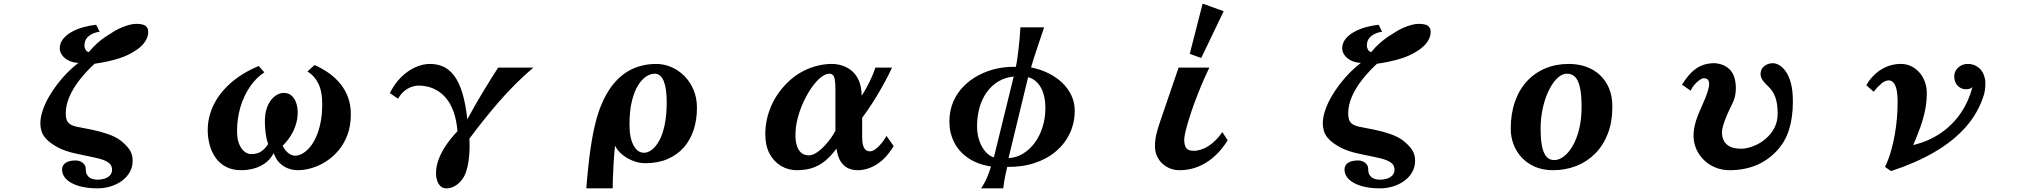

<svg xmlns="http://www.w3.org/2000/svg" viewBox="-20 -909 11040 1048"><path d="M523.9 -735.8Q488.3 -731 464.6 -711.9Q440.9 -692.9 440.9 -661.1Q440.9 -648.4 447.5 -637.2Q454.1 -626 464.8 -625Q488.3 -653.3 511 -673.3Q533.7 -693.4 556.9 -709Q580.1 -724.6 604 -738.8Q621.6 -749.5 642.8 -758.5Q664.1 -767.6 685.1 -773.2Q706.1 -778.8 723.1 -778.8Q759.3 -778.8 774.2 -768.1Q789.1 -757.3 789.1 -733.9Q789.1 -705.6 768.1 -676.5Q747.1 -647.5 702.1 -622.1Q670.9 -604 634.8 -592Q598.6 -580.1 563 -572.8Q527.3 -565.4 496.1 -561Q452.1 -520.5 416.5 -475.6Q380.9 -430.7 359.9 -383.5Q338.9 -336.4 338.9 -290Q338.9 -272.5 342.8 -258.1Q346.7 -243.7 359.9 -233.2Q373 -222.7 400.9 -216.8L477.1 -202.1Q524.9 -192.4 567.6 -177.7Q610.4 -163.1 638.2 -142.1Q666.5 -120.1 685.3 -94.5Q704.1 -68.8 704.1 -32.2Q704.1 3.9 687.5 32Q670.9 60.1 643.3 79.6Q615.7 99.1 581.5 109.1Q547.4 119.1 512.2 119.1Q454.1 119.1 410.6 106.2Q367.2 93.3 343 70.1Q318.8 46.9 318.8 16.1Q318.8 -6.8 337.9 -20Q356.9 -33.2 394 -33.2Q407.7 -33.2 419.9 -27.6Q432.1 -22 440.2 -11.5Q448.2 -1 448.2 14.2Q448.2 22.9 450 32.7Q451.7 42.5 460.9 53.2Q470.7 63.5 484.4 67.6Q498 71.8 513.2 71.8Q533.7 71.8 551.8 65.7Q569.8 59.6 580.8 47.4Q591.8 35.2 591.8 17.1Q591.8 0.5 582.3 -11.7Q572.8 -23.9 550.3 -33.4Q527.8 -43 488.8 -50.8L402.8 -68.8Q336.9 -82.5 298.1 -103.3Q259.3 -124 237.8 -145Q213.9 -168.9 207 -191.7Q200.2 -214.4 200.2 -233.9Q200.2 -267.1 212.2 -303.7Q224.1 -340.3 245.1 -377.4Q266.1 -414.6 292.7 -449.2Q319.3 -483.9 349.1 -513.9Q378.9 -543.9 408.2 -565.9Q377.4 -566.9 354.5 -578.6Q331.5 -590.3 318.8 -608.2Q306.2 -626 306.2 -645Q306.2 -673.8 324.5 -696.5Q342.8 -719.2 372.3 -735.4Q401.9 -751.5 436.8 -761Q471.7 -770.5 504.9 -773.9Z M1696.8 -554.2Q1738.8 -535.6 1774.7 -510.3Q1810.5 -484.9 1837.6 -451.7Q1864.7 -418.5 1879.9 -377.2Q1895 -335.9 1895 -285.2Q1895 -222.7 1876.7 -173.6Q1858.4 -124.5 1827.6 -87.9Q1796.9 -51.3 1759 -27.3Q1721.2 -3.4 1681.4 8.3Q1641.6 20 1606 20Q1579.6 20 1553.7 10.7Q1527.8 1.5 1506.8 -19Q1485.8 -39.6 1474.1 -73.2Q1454.6 -37.1 1425 -16.8Q1395.5 3.4 1362.3 11.7Q1329.1 20 1297.9 20Q1247.6 20 1212.4 1Q1177.2 -18.1 1155.5 -49.8Q1133.8 -81.5 1123.8 -120.4Q1113.8 -159.2 1113.8 -199.2Q1113.8 -268.1 1144.5 -333.3Q1175.3 -398.4 1237.3 -454.1Q1299.3 -509.8 1392.1 -548.8L1422.9 -514.2Q1377.9 -484.9 1344.5 -435.8Q1311 -386.7 1292.5 -325Q1273.9 -263.2 1273.9 -194.8Q1273.9 -149.4 1285.9 -121.6Q1297.9 -93.8 1315.4 -80.8Q1333 -67.9 1350.1 -67.9Q1383.3 -67.9 1404.5 -81.5Q1425.8 -95.2 1443.8 -123Q1438.5 -136.2 1434.3 -156.5Q1430.2 -176.8 1428 -200.4Q1425.8 -224.1 1425.8 -247.1Q1425.8 -287.1 1435.5 -316.4Q1445.3 -345.7 1460.7 -364.5Q1476.1 -383.3 1493.9 -392.6Q1511.7 -401.9 1527.8 -401.9Q1555.2 -401.9 1572 -386.5Q1588.9 -371.1 1596.9 -346.7Q1605 -322.3 1605 -294.9Q1605 -260.3 1594.2 -227.1Q1583.5 -193.8 1564.9 -165Q1546.4 -136.2 1522.9 -113.8Q1528.8 -99.6 1539.6 -86.9Q1550.3 -74.2 1564 -66.7Q1577.6 -59.1 1591.8 -59.1Q1608.4 -59.1 1628.2 -69.3Q1647.9 -79.6 1667.5 -101.1Q1687 -122.6 1703.1 -156.2Q1719.2 -189.9 1729 -236.3Q1738.8 -282.7 1738.8 -342.8Q1738.8 -410.6 1717.3 -453.6Q1695.8 -496.6 1658.2 -519Z M2327.1 -560.1Q2367.7 -560.1 2400.9 -544.7Q2434.1 -529.3 2460 -494.4Q2485.8 -459.5 2503.7 -401.4Q2521.5 -343.3 2530.8 -257.8Q2549.3 -292.5 2571.5 -331.3Q2593.8 -370.1 2616.9 -408.4Q2640.1 -446.8 2661.4 -481Q2682.6 -515.1 2699.2 -540H2891.1Q2791 -454.6 2704.1 -354.2Q2617.2 -253.9 2542 -151.9Q2543.9 -130.4 2543.2 -99.1Q2542.5 -67.9 2538.1 -33.9Q2533.7 0 2523.9 28.8Q2515.6 54.7 2499 75.2Q2482.4 95.7 2460.9 107.4Q2439.5 119.1 2416 119.1Q2389.2 119.1 2374.5 95.2Q2359.9 71.3 2359.9 36.1Q2359.9 -2 2375 -41.3Q2390.1 -80.6 2416.7 -119.1Q2443.4 -157.7 2477.1 -192.9Q2471.7 -255.4 2455.8 -299.1Q2439.9 -342.8 2416.7 -370.8Q2393.6 -398.9 2367.4 -414.3Q2341.3 -429.7 2315.2 -435.8Q2289.1 -441.9 2267.1 -441.9Q2234.4 -441.9 2203.6 -424.1Q2172.9 -406.2 2152.8 -370.1L2107.9 -400.9Q2133.3 -452.1 2169.2 -487.5Q2205.1 -522.9 2246.1 -541.5Q2287.1 -560.1 2327.1 -560.1Z M3561 -560.1Q3604 -560.1 3644 -543Q3684.1 -525.9 3715.6 -494.1Q3747.1 -462.4 3765.6 -418.5Q3784.2 -374.5 3784.2 -320.8Q3784.2 -254.9 3765.9 -199.5Q3747.6 -144 3711.7 -103.5Q3675.8 -63 3622.8 -40.5Q3569.8 -18.1 3501 -18.1Q3470.7 -18.1 3438.2 -30Q3405.8 -42 3378.7 -63.5Q3351.6 -85 3336.9 -113.8Q3332 -64.5 3329.3 -18.3Q3326.7 27.8 3325.4 64Q3324.2 100.1 3324.2 119.1H3180.2Q3182.6 88.4 3186.3 48.1Q3189.9 7.8 3195.3 -37.4Q3200.7 -82.5 3208.3 -129.6Q3215.8 -176.8 3226.1 -221.7Q3236.3 -266.6 3250 -305.2Q3283.7 -397.9 3331.1 -453.9Q3378.4 -509.8 3436.8 -534.9Q3495.1 -560.1 3561 -560.1ZM3553.2 -506.8Q3531.2 -506.8 3507.3 -491.5Q3483.4 -476.1 3462.6 -442.9Q3441.9 -409.7 3429 -356.9Q3416 -304.2 3416 -229Q3416 -156.2 3438 -115.7Q3460 -75.2 3495.1 -75.2Q3516.1 -75.2 3537.8 -91.3Q3559.6 -107.4 3578.1 -140.9Q3596.7 -174.3 3607.9 -226.8Q3619.1 -279.3 3619.1 -352.1Q3619.1 -426.3 3602.8 -466.6Q3586.4 -506.8 3553.2 -506.8Z M4520 -560.1Q4547.9 -560.1 4576.4 -551.3Q4605 -542.5 4629.2 -522.5Q4653.3 -502.4 4668 -469Q4682.6 -435.5 4683.1 -386.2Q4696.8 -406.7 4711.7 -434.3Q4726.6 -461.9 4739 -490Q4751.5 -518.1 4757.8 -540H4849.1Q4828.6 -495.6 4802 -447.5Q4775.4 -399.4 4745.8 -352.8Q4716.3 -306.2 4686 -266.1V-159.2Q4686 -129.9 4691.7 -113.3Q4697.3 -96.7 4706.8 -89.8Q4716.3 -83 4728 -83Q4742.7 -83 4758.8 -95Q4774.9 -106.9 4790.8 -126Q4806.6 -145 4818.8 -167L4857.9 -111.8Q4818.4 -45.9 4767.3 -12.9Q4716.3 20 4660.2 20Q4634.8 20 4611.1 10Q4587.4 0 4570.1 -25.4Q4552.7 -50.8 4545.9 -98.1Q4520 -62.5 4489.7 -35.9Q4459.5 -9.3 4420.7 5.4Q4381.8 20 4330.1 20Q4282.2 20 4242.9 -3.4Q4203.6 -26.9 4180.4 -70.6Q4157.2 -114.3 4157.2 -175.8Q4157.2 -253.9 4188 -326.7Q4218.8 -399.4 4276.9 -457Q4314.5 -494.1 4356 -516.6Q4397.5 -539.1 4439.2 -549.6Q4481 -560.1 4520 -560.1ZM4505.9 -506.8Q4487.8 -506.8 4464.4 -489.7Q4440.9 -472.7 4416 -439Q4391.1 -405.3 4369.6 -360.8Q4348.1 -316.4 4335 -267.8Q4321.8 -219.2 4321.8 -171.9Q4321.8 -139.6 4329.3 -114.5Q4336.9 -89.4 4353.3 -75.2Q4369.6 -61 4396 -61Q4415.5 -61 4440.9 -78.4Q4466.3 -95.7 4492.4 -126Q4518.6 -156.2 4540 -194.8V-419.9Q4540 -457 4536.4 -475.6Q4532.7 -494.1 4525.1 -500.5Q4517.6 -506.8 4505.9 -506.8Z M5679.2 -759.8Q5657.2 -693.4 5638.2 -637.5Q5619.1 -581.5 5607.9 -541Q5657.7 -531.2 5701.2 -510Q5744.6 -488.8 5777.1 -458Q5809.6 -427.2 5827.9 -388.4Q5846.2 -349.6 5846.2 -305.2Q5846.2 -239.3 5820.3 -183.1Q5794.4 -127 5746.1 -85Q5697.8 -43 5629.9 -20Q5562 2.9 5478 2Q5473.1 21.5 5468.5 42.7Q5463.9 64 5460.7 84Q5457.5 104 5456.1 119.1H5335Q5353 93.3 5367.2 60.5Q5381.3 27.8 5389.2 0Q5312.5 -12.7 5262.2 -48.1Q5211.9 -83.5 5187 -134.5Q5162.1 -185.5 5162.1 -245.1Q5162.1 -304.7 5182.9 -353Q5203.6 -401.4 5239.5 -437.7Q5275.4 -474.1 5321.8 -498.5Q5368.2 -522.9 5420.4 -534.4Q5472.7 -545.9 5524.9 -543.9Q5529.3 -564 5533 -590.1Q5536.6 -616.2 5540 -645.5Q5543.5 -674.8 5545.9 -704.1Q5548.3 -733.4 5549.8 -759.8ZM5513.2 -491.2Q5467.3 -486.8 5430.4 -465.1Q5393.6 -443.4 5367.2 -407.2Q5340.8 -371.1 5326.9 -323Q5313 -274.9 5313 -217.8Q5313 -190.9 5319.1 -164.1Q5325.2 -137.2 5337.2 -113.8Q5349.1 -90.3 5366.2 -73.5Q5383.3 -56.6 5404.8 -49.8ZM5484.9 -45.9Q5526.4 -47.9 5562.7 -69.6Q5599.1 -91.3 5627 -128.4Q5654.8 -165.5 5670.4 -214.6Q5686 -263.7 5686 -319.8Q5686 -387.7 5661.1 -431.6Q5636.2 -475.6 5591.8 -487.8Z M6659.2 -847.7 6536.6 -592.3 6474.1 -615.2 6544.4 -889.2ZM6581.1 -540Q6557.1 -490.7 6536.4 -440.7Q6515.6 -390.6 6498.5 -344.2Q6481.4 -297.4 6469.5 -258.3Q6457.5 -219.2 6450.7 -190.4Q6443.8 -160.6 6443.8 -147.9Q6443.8 -118.2 6454.1 -102.1Q6464.4 -85.9 6495.1 -85.9Q6536.1 -85.9 6577.1 -112.5Q6618.2 -139.2 6651.9 -188L6681.2 -143.1Q6629.9 -62 6562.7 -21Q6495.6 20 6418.9 20Q6364.7 20 6325.7 -15.1Q6306.6 -32.2 6295.4 -56.4Q6284.2 -80.6 6284.2 -110.8Q6284.2 -142.6 6291 -172.9Q6297.9 -203.1 6310.1 -238.8L6413.1 -540Z M7523.9 -735.8Q7488.3 -731 7464.6 -711.9Q7440.9 -692.9 7440.9 -661.1Q7440.9 -648.4 7447.5 -637.2Q7454.1 -626 7464.8 -625Q7488.3 -653.3 7511 -673.3Q7533.7 -693.4 7556.9 -709Q7580.1 -724.6 7604 -738.8Q7621.6 -749.5 7642.8 -758.5Q7664.1 -767.6 7685.1 -773.2Q7706.1 -778.8 7723.1 -778.8Q7759.3 -778.8 7774.2 -768.1Q7789.1 -757.3 7789.1 -733.9Q7789.1 -705.6 7768.1 -676.5Q7747.1 -647.5 7702.1 -622.1Q7670.9 -604 7634.8 -592Q7598.6 -580.1 7563 -572.8Q7527.3 -565.4 7496.1 -561Q7452.1 -520.5 7416.5 -475.6Q7380.9 -430.7 7359.9 -383.5Q7338.9 -336.4 7338.9 -290Q7338.9 -272.5 7342.8 -258.1Q7346.7 -243.7 7359.9 -233.2Q7373 -222.7 7400.9 -216.8L7477.1 -202.1Q7524.9 -192.4 7567.6 -177.7Q7610.4 -163.1 7638.2 -142.1Q7666.5 -120.1 7685.3 -94.5Q7704.1 -68.8 7704.1 -32.2Q7704.1 3.9 7687.5 32Q7670.9 60.1 7643.3 79.6Q7615.7 99.1 7581.5 109.1Q7547.4 119.1 7512.2 119.1Q7454.1 119.1 7410.6 106.2Q7367.2 93.3 7343 70.1Q7318.8 46.9 7318.8 16.1Q7318.8 -6.8 7337.9 -20Q7356.9 -33.2 7394 -33.2Q7407.7 -33.2 7419.9 -27.6Q7432.1 -22 7440.2 -11.5Q7448.2 -1 7448.2 14.2Q7448.2 22.9 7450 32.7Q7451.7 42.5 7460.9 53.2Q7470.7 63.5 7484.4 67.6Q7498 71.8 7513.2 71.8Q7533.7 71.8 7551.8 65.7Q7569.8 59.6 7580.8 47.4Q7591.8 35.2 7591.8 17.1Q7591.8 0.5 7582.3 -11.7Q7572.8 -23.9 7550.3 -33.4Q7527.8 -43 7488.8 -50.8L7402.8 -68.8Q7336.9 -82.5 7298.1 -103.3Q7259.3 -124 7237.8 -145Q7213.9 -168.9 7207 -191.7Q7200.2 -214.4 7200.2 -233.9Q7200.2 -267.1 7212.2 -303.7Q7224.1 -340.3 7245.1 -377.4Q7266.1 -414.6 7292.7 -449.2Q7319.3 -483.9 7349.1 -513.9Q7378.9 -543.9 7408.2 -565.9Q7377.4 -566.9 7354.5 -578.6Q7331.5 -590.3 7318.8 -608.2Q7306.2 -626 7306.2 -645Q7306.2 -673.8 7324.5 -696.5Q7342.8 -719.2 7372.3 -735.4Q7401.9 -751.5 7436.8 -761Q7471.7 -770.5 7504.9 -773.9Z M8543 -560.1Q8592.8 -560.1 8636 -545.2Q8679.2 -530.3 8711.7 -500.7Q8744.1 -471.2 8762.5 -427.5Q8780.8 -383.8 8780.8 -326.2Q8780.8 -243.7 8755.9 -179.2Q8731 -114.7 8686.5 -70.3Q8642.1 -25.9 8583.3 -2.9Q8524.4 20 8457 20Q8400.9 20 8357.7 1Q8314.5 -18.1 8285.2 -50Q8255.9 -82 8241 -122.3Q8226.1 -162.6 8226.1 -205.1Q8226.1 -288.1 8249 -353.8Q8272 -419.4 8314.2 -465.3Q8356.4 -511.2 8414.6 -535.6Q8472.7 -560.1 8543 -560.1ZM8533.2 -506.8Q8511.7 -506.8 8491 -491.2Q8470.2 -475.6 8451.9 -447.5Q8433.6 -419.4 8419.4 -381.6Q8405.3 -343.8 8397.2 -299.1Q8389.2 -254.4 8389.2 -206.1Q8389.2 -153.8 8396 -115.2Q8402.8 -76.7 8419.2 -55.9Q8435.5 -35.2 8463.9 -35.2Q8489.7 -35.2 8515.9 -54.9Q8542 -74.7 8564 -112.3Q8585.9 -149.9 8599.4 -203.9Q8612.8 -257.8 8612.8 -326.2Q8612.8 -379.9 8606.9 -415Q8601.1 -450.2 8590.6 -470.2Q8580.1 -490.2 8565.4 -498.5Q8550.8 -506.8 8533.2 -506.8Z M9335 -564Q9355.5 -564 9378.4 -556.4Q9401.4 -548.8 9420.4 -530.8Q9439.5 -512.7 9448.2 -481Q9457 -448.7 9454.3 -411.9Q9451.7 -375 9435.1 -341.8Q9419.4 -311.5 9406.7 -281.5Q9394 -251.5 9386.5 -227.1Q9378.9 -202.6 9378.9 -188Q9378.9 -162.1 9388.9 -141.6Q9398.9 -121.1 9422.1 -109.1Q9445.3 -97.2 9484.9 -97.2Q9502.9 -97.2 9526.1 -103.3Q9549.3 -109.4 9573.2 -121.6Q9597.2 -133.8 9618.2 -151.9Q9649.9 -179.7 9666.5 -213.6Q9683.1 -247.6 9683.1 -288.1Q9683.1 -343.3 9670.2 -378.7Q9657.2 -414.1 9629.9 -439Q9611.3 -456.1 9600.6 -471.9Q9589.8 -487.8 9589.8 -505.9Q9589.8 -523.9 9599.4 -536.9Q9608.9 -549.8 9624.3 -556.9Q9639.6 -564 9657.2 -564Q9673.8 -564 9692.6 -553Q9711.4 -542 9728 -518.1Q9744.6 -494.1 9755.4 -454.8Q9766.1 -415.5 9766.1 -353Q9766.1 -267.6 9744.6 -199.7Q9723.1 -131.8 9675.8 -83Q9626.5 -31.2 9562.3 -5.6Q9498 20 9420.9 20Q9378.9 20 9343.3 5.4Q9307.6 -9.3 9281.2 -34.9Q9254.9 -60.5 9240 -93.3Q9225.1 -126 9224.1 -162.1Q9223.6 -193.4 9229.7 -221.2Q9235.8 -249 9247.1 -277.3Q9258.3 -305.7 9272.9 -337.9Q9309.1 -418.5 9309.1 -450.2Q9309.1 -467.3 9301.5 -474.6Q9293.9 -481.9 9278.8 -481.9Q9271 -481.9 9257.3 -472.7Q9243.7 -463.4 9230 -448Q9216.3 -432.6 9208 -414.1L9161.1 -446.8Q9187.5 -489.7 9214.4 -515.4Q9241.2 -541 9271 -552.5Q9300.8 -564 9335 -564Z M10356 -560.1Q10384.8 -560.1 10410.2 -548.3Q10435.5 -536.6 10455.1 -515.1Q10474.6 -493.7 10485.8 -464.6Q10497.1 -435.5 10497.1 -400.9Q10497.1 -353 10487.8 -307.4Q10478.5 -261.7 10461.9 -215.1Q10445.3 -168.5 10422.9 -117.2Q10507.3 -137.7 10572.5 -182.1Q10637.7 -226.6 10681.6 -290.5Q10725.6 -354.5 10746.1 -434.1Q10739.3 -427.2 10731 -424.6Q10722.7 -421.9 10710 -421.9Q10694.8 -421.9 10680.2 -429.9Q10665.5 -438 10656.2 -453.9Q10647 -469.7 10647 -492.2Q10647 -510.3 10656.5 -525.6Q10666 -541 10682.9 -550.5Q10699.7 -560.1 10721.2 -560.1Q10749.5 -560.1 10771.5 -545.9Q10793.5 -531.7 10804.2 -509.8Q10809.6 -499 10813.2 -484.6Q10816.9 -470.2 10816.9 -458Q10816.9 -435.5 10814.7 -419.4Q10812.5 -403.3 10808.1 -389.2Q10777.8 -292.5 10709.5 -215.3Q10641.1 -138.2 10538.6 -78.6Q10436 -19 10301.8 24.9L10269 2Q10287.6 -36.1 10300.5 -80.3Q10313.5 -124.5 10321.8 -170.9Q10330.1 -217.3 10334 -263.2Q10337.9 -309.1 10337.9 -351.1Q10337.9 -395.5 10331.5 -421.6Q10325.2 -447.8 10314.2 -459Q10303.2 -470.2 10289.1 -470.2Q10269.5 -470.2 10248 -451.9Q10226.6 -433.6 10207 -408.2L10167 -443.8Q10198.7 -499 10248 -529.5Q10297.4 -560.1 10356 -560.1Z"/></svg>

Font: BIZ UDPMincho
Style: Bold
Weight: 700
Designer: TypeBank Co., Ltd.
Foundry: Morisawa Inc.
Version: Version 1.06